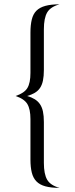

<svg xmlns="http://www.w3.org/2000/svg" viewBox="-20 -786 355 908"><path d="M124 -631.8Q124 -668 130.4 -693.8Q136.7 -719.7 152.3 -735.4Q168 -751 194.8 -758.3Q221.7 -765.6 261.7 -765.6Q218.8 -753.9 203.1 -727.1Q187.5 -700.2 187.5 -647.5V-455.1Q187.5 -425.8 183.1 -404.8Q178.7 -383.8 168.9 -369.6Q159.2 -355.5 144 -346.7Q128.9 -337.9 108.4 -332Q128.9 -326.2 144 -316.9Q159.2 -307.6 168.9 -293.5Q178.7 -279.3 183.1 -258.8Q187.5 -238.3 187.5 -209V-15.6Q187.5 37.1 203.1 64Q218.8 90.8 261.7 102.5Q221.7 102.5 194.8 95.2Q168 87.9 152.3 71.8Q136.7 55.7 130.4 30.3Q124 4.9 124 -31.2V-222.7Q124 -269.5 109.4 -293.9Q94.7 -318.4 53.7 -332Q94.7 -345.7 109.4 -369.6Q124 -393.6 124 -441.4Z"/></svg>

Font: Uchen
Style: Regular
Weight: 400
Designer: Christopher J. Fynn
Foundry: Christopher J. Fynn for DDC
Version: Version 1.000 preliminary